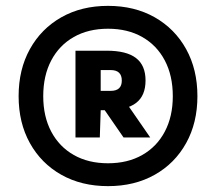

<svg xmlns="http://www.w3.org/2000/svg" viewBox="-20 -769 737 655"><path d="M348.5 -134Q258 -134 189.2 -172.8Q120.5 -211.5 82 -280.8Q43.5 -350 43.5 -441Q43.5 -532 82 -601.5Q120.5 -671 189.2 -710Q258 -749 348.5 -749Q439 -749 507.8 -710Q576.5 -671 615 -601.5Q653.5 -532 653.5 -441Q653.5 -350 615 -280.8Q576.5 -211.5 507.8 -172.8Q439 -134 348.5 -134ZM401.5 -300 334.5 -397 416.5 -410 492.5 -300ZM348.5 -212Q415.5 -212 465.2 -240.2Q515 -268.5 542.2 -320Q569.5 -371.5 569.5 -441Q569.5 -511 542.2 -562.8Q515 -614.5 465.2 -642.8Q415.5 -671 348.5 -671Q281.5 -671 231.8 -642.8Q182 -614.5 154.8 -562.8Q127.5 -511 127.5 -441Q127.5 -371.5 154.8 -320Q182 -268.5 231.8 -240.2Q281.5 -212 348.5 -212ZM237.5 -300V-596H344.5Q411.5 -596 444 -571Q476.5 -546 476.5 -494.5Q476.5 -442.5 444.2 -417.8Q412 -393 344.5 -393H323.5L320.5 -300ZM323.5 -459H357.5Q395.5 -459 395.5 -494Q395.5 -530 357.5 -530H323.5Z"/></svg>

Font: Encode Sans Condensed Thin Black
Style: Regular
Weight: 900
Version: Version 3.002